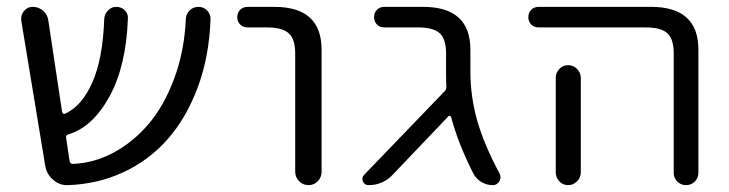

<svg xmlns="http://www.w3.org/2000/svg" viewBox="-20 -540 2127 560"><path d="M112 -56 42 -480Q40 -496 50 -508Q60 -520 75 -520Q93 -520 106 -508.5Q119 -497 121 -480L161 -214Q163 -205 171 -209Q219 -231 249.5 -300Q280 -369 284 -485Q285 -499 295 -509.5Q305 -520 319 -520Q334 -520 344 -510Q354 -500 353 -486Q348 -347 299 -258Q250 -169 179 -148Q171 -146 173 -137L183 -70Q185 -62 192 -62Q253 -64 310.5 -94.5Q368 -125 413.5 -178.5Q459 -232 488.5 -312Q518 -392 522 -485Q523 -500 533.5 -510Q544 -520 559 -520Q574 -520 584.5 -509Q595 -498 594 -483Q590 -374 556.5 -284.5Q523 -195 468.5 -133.5Q414 -72 339.5 -37.5Q265 -3 178 0Q154 1 135 -15.5Q116 -32 112 -56Z M702 -460Q689 -460 680.5 -468.5Q672 -477 672 -490Q672 -503 680.5 -511.5Q689 -520 702 -520H780Q918 -520 918 -395V-39Q918 -23 907 -11.5Q896 0 880 0Q864 0 852.5 -11.5Q841 -23 841 -39V-385Q841 -426 822 -443Q803 -460 759 -460Z M1055 0Q1043 0 1038.5 -11Q1034 -22 1042 -30L1277 -274Q1282 -279 1282 -288Q1281 -300 1281 -325V-385Q1281 -426 1262.5 -443Q1244 -460 1199 -460H1101Q1088 -460 1079.5 -468.5Q1071 -477 1071 -490Q1071 -503 1079.5 -511.5Q1088 -520 1101 -520H1214Q1352 -520 1352 -395V-332Q1352 -259 1371.5 -189.5Q1391 -120 1437 -34Q1443 -23 1436.5 -11.5Q1430 0 1417 0Q1399 0 1383.5 -9.5Q1368 -19 1360 -35Q1316 -122 1296 -198Q1295 -201 1292.5 -202Q1290 -203 1288 -201L1126 -31Q1097 0 1055 0Z M1601 -313Q1601 -328 1611.5 -339Q1622 -350 1637 -350Q1652 -350 1663 -339Q1674 -328 1674 -313V-73V-37Q1674 -22 1663 -11Q1652 0 1637 0Q1622 0 1611.5 -11Q1601 -22 1601 -37V-73ZM1551 -460Q1538 -460 1529.5 -468.5Q1521 -477 1521 -490Q1521 -503 1529.5 -511.5Q1538 -520 1551 -520H1879Q2017 -520 2017 -395V-36Q2017 -21 2006.5 -10.5Q1996 0 1981 0Q1966 0 1955.5 -10.5Q1945 -21 1945 -36V-385Q1945 -426 1926.5 -443Q1908 -460 1864 -460Z"/></svg>

Font: Rounded Mplus 1c
Style: Regular
Weight: 400
Version: Version 1.059.20150529